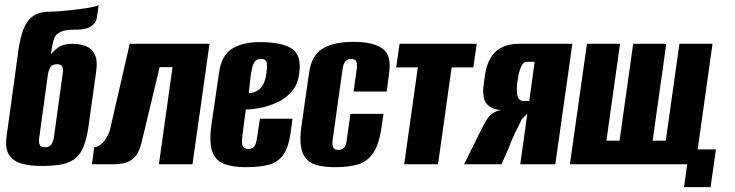

<svg xmlns="http://www.w3.org/2000/svg" viewBox="-20 -675 3019 789"><path d="M148 7Q104 7 69.5 -2.5Q35 -12 17.5 -38Q0 -64 7 -114L55 -464Q62 -515 75 -551.5Q88 -588 114 -607.5Q140 -627 185 -627Q201 -627 225.5 -629Q250 -631 277 -634Q304 -637 328.5 -640.5Q353 -644 368.5 -648Q384 -652 385 -655Q384 -642 382 -629.5Q380 -617 378 -603Q376 -584 357.5 -569Q339 -554 297 -553H286Q248 -553 229 -544Q210 -535 203.5 -519.5Q197 -504 194 -483L189 -451Q200 -466 220 -480.5Q240 -495 278 -495Q307 -495 331.5 -486Q356 -477 369 -452.5Q382 -428 375 -379L343 -151Q335 -98 320.5 -66Q306 -34 282 -18.5Q258 -3 225.5 2Q193 7 148 7ZM165 -70Q177 -70 184 -74.5Q191 -79 195.5 -89.5Q200 -100 202 -114L237 -368Q240 -383 238.5 -392.5Q237 -402 231.5 -406.5Q226 -411 214 -411Q205 -411 198 -408Q191 -405 187.5 -399.5Q184 -394 181.5 -387Q179 -380 177 -370L142 -114Q139 -100 140.5 -89.5Q142 -79 148 -74.5Q154 -70 165 -70Z M358 0 367 -70Q380 -70 393.5 -80.5Q407 -91 417.5 -108.5Q428 -126 433 -146L513 -495H841L771 0H633L689 -399H636L567 -111Q563 -94 557.5 -74.5Q552 -55 540.5 -38Q529 -21 507 -10.5Q485 0 447 0Z M991 12Q939 12 903.5 -0.5Q868 -13 853.5 -49.5Q839 -86 848 -157L880 -375Q890 -448 934 -475Q978 -502 1047 -502Q1141 -502 1181 -474Q1221 -446 1209 -370Q1203 -326 1177.5 -297.5Q1152 -269 1117.5 -253.5Q1083 -238 1049 -231.5Q1015 -225 990 -225L976 -117Q972 -87 977.5 -75Q983 -63 1000 -63Q1016 -63 1024.5 -73Q1033 -83 1037 -113L1048 -187H1182L1175 -135Q1167 -73 1146 -41.5Q1125 -10 1087.5 1Q1050 12 991 12ZM1002 -292Q1009 -292 1019.5 -294.5Q1030 -297 1041 -304.5Q1052 -312 1061 -327.5Q1070 -343 1074 -369Q1078 -392 1076.5 -412.5Q1075 -433 1053 -433Q1035 -433 1025.5 -420Q1016 -407 1010 -362Z M1361 12Q1321 12 1291.5 6Q1262 0 1243 -17.5Q1224 -35 1217.5 -69Q1211 -103 1219 -159L1250 -375Q1260 -448 1306 -475.5Q1352 -503 1433 -503Q1513 -503 1551.5 -475.5Q1590 -448 1579 -375L1569 -299H1433L1446 -392Q1449 -414 1443.5 -423.5Q1438 -433 1423 -433Q1408 -433 1399.5 -423.5Q1391 -414 1388 -392L1347 -101Q1344 -78 1349.5 -68.5Q1355 -59 1370 -59Q1386 -59 1394 -68.5Q1402 -78 1405 -101L1420 -207H1556L1549 -160Q1539 -84 1514.5 -47.5Q1490 -11 1451 0.5Q1412 12 1361 12Z M1641 0 1697 -398H1608L1622 -495H1939L1925 -398H1836L1780 0Z M1887 0 1966 -159Q1985 -195 2001.5 -207.5Q2018 -220 2039 -222Q1996 -227 1978 -251Q1960 -275 1968 -331L1973 -366Q1982 -430 2016.5 -462.5Q2051 -495 2114 -495H2332L2262 0H2118L2147 -208L2125 -186Q2111 -159 2097 -130Q2083 -101 2071 -68L2041 0ZM2130 -260H2155L2177 -421H2145Q2130 -421 2121 -400Q2112 -379 2109 -355L2106 -339Q2101 -292 2108 -276Q2115 -260 2130 -260Z M2791 94 2804 0H2322L2392 -495H2528L2472 -97H2526L2582 -495H2718L2662 -97H2716L2772 -495H2908L2847 -61H2922L2900 94Z"/></svg>

Font: Alumni Sans ExtraBold
Style: Italic
Weight: 800
Italic angle: -8°
Designer: Robert E. Leuschke
Foundry: Robert E. Leuschke
Version: Version 1.016